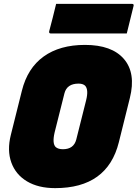

<svg xmlns="http://www.w3.org/2000/svg" viewBox="-20 -952 711 992"><path d="M419 -720Q558 -720 620.5 -647Q683 -574 651 -446L594 -217Q535 20 265 20Q178 20 119.5 -15Q61 -50 38.5 -112.5Q16 -175 36 -255L93 -483Q122 -600 205.5 -660Q289 -720 419 -720ZM262 -267Q249 -210 268 -192Q281 -181 305 -181Q361 -181 374 -231L425 -434Q439 -490 419 -510Q413 -515 405 -517.5Q397 -520 386 -520Q326 -520 313 -470ZM270 -932H662Q673 -932 670 -921Q661 -884 652.5 -850Q644 -816 635 -779H243Q232 -779 234 -790Q244 -827 252.5 -861Q261 -895 270 -932Z"/></svg>

Font: Recursive Sn Lnr St XBk
Style: Italic
Weight: 1000
Italic angle: -15°
Version: Version 1.079;hotconv 1.0.112;makeotfexe 2.5.65598; ttfautoh